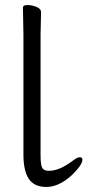

<svg xmlns="http://www.w3.org/2000/svg" viewBox="-20 -724 354 762"><path d="M262 -26Q212 18 164 18Q116 18 94.5 -14Q73 -46 73 -110V-587L71 -694Q71 -704 89 -704Q107 -704 125 -696.5Q143 -689 143 -676L141 -587V-108Q141 -68 148 -57Q155 -46 174 -46Q216 -46 270 -87Q287 -100 297 -100Q307 -100 307 -90Q307 -69 262 -26Z"/></svg>

Font: LXGW Bright TC
Style: Regular
Weight: 400
Designer: Christian Thalmann (Catharsis Fonts)
Foundry: LXGW / Christian Thalmann (Catharsis Fonts) / Fontworks Inc.
Version: Version 5.501